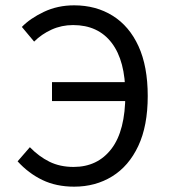

<svg xmlns="http://www.w3.org/2000/svg" viewBox="-20 -688 640 720"><path d="M258 12Q191 12 139 -13Q87 -38 46 -83L92 -136Q126 -101 165.5 -81.5Q205 -62 256 -62Q346 -62 398 -130Q450 -198 450 -334Q450 -460 399 -527Q348 -594 254 -594Q211 -594 173.5 -577Q136 -560 108 -532L62 -587Q93 -619 144.5 -643.5Q196 -668 258 -668Q340 -668 402.5 -629Q465 -590 499.5 -514.5Q534 -439 534 -328Q534 -216 498.5 -140.5Q463 -65 400.5 -26.5Q338 12 258 12ZM175 -309V-380H493V-309Z"/></svg>

Font: Source Code Variable
Style: Regular
Weight: 400
Monospace: yes
Designer: Paul D. Hunt, Teo Tuominen
Foundry: Adobe Systems Incorporated
Version: Version 1.010;hotconv 1.0.106;makeotfexe 2.5.65593